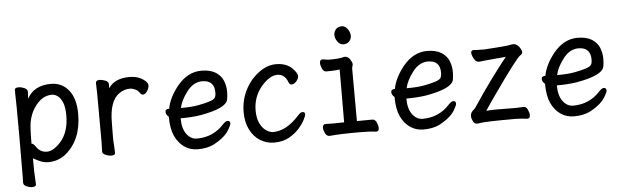

<svg xmlns="http://www.w3.org/2000/svg" viewBox="-52 -898 4105 1271"><g transform="rotate(-5 2000.0 -263.0)"><path d="M136 -109Q150 -107 161 -89Q188 -47 234 -47Q278 -47 329 -105Q382 -169 382 -276Q382 -328 369.5 -359.5Q357 -391 337.5 -405.5Q318 -420 298 -420Q228 -420 177 -341Q153 -303 143 -253Q136 -213 136 -109ZM140 -408Q186 -492 298 -492Q371 -492 416 -436.5Q461 -381 461 -278Q461 -108 354 -18Q302 23 237 23Q203 23 169.5 5.5Q136 -12 137 -11Q137 87 139.5 116Q142 145 142 162Q142 178 115 178Q98 178 78 169Q58 160 58 144Q58 132 59 106Q60 80 60 -157Q60 -403 57 -472Q57 -488 83 -488Q101 -488 121.5 -479Q142 -470 142 -454Q142 -448 141 -432Q140 -420 140 -408Z M680 -429Q721 -492 820 -492Q882 -492 923 -457Q941 -441 941 -426Q941 -408 928 -388Q915 -368 899 -368Q889 -368 880 -381Q870 -398 850.5 -406.5Q831 -415 817 -415Q777 -415 743 -390Q678 -343 678 -201Q677 -163 677 -106Q677 -75 679.5 -46Q682 -17 682 0Q682 16 656 16Q639 16 618 7.5Q597 -1 597 -18L599 -81Q599 -378 598 -398Q596 -454 596 -474Q598 -490 622 -490Q639 -490 660 -481.5Q681 -473 681 -456Q681 -436 680 -429Z M1150 -258Q1215 -258 1259.5 -266.5Q1304 -275 1332.5 -284Q1361 -293 1369.5 -304.5Q1378 -316 1378 -341Q1378 -422 1297 -422Q1239 -422 1195.5 -365Q1152 -308 1142 -258ZM1230 24Q1180 24 1141 -3Q1102 -30 1079.5 -79Q1057 -128 1057 -207Q1038 -223 1038 -241Q1038 -260 1064 -260Q1077 -333 1139 -410Q1208 -492 1297 -492Q1357 -492 1392.5 -469.5Q1428 -447 1442 -412Q1456 -377 1456 -340Q1456 -306 1451 -285Q1437 -229 1266 -199Q1209 -190 1134 -190Q1134 -122 1162 -84.5Q1190 -47 1230 -47Q1340 -47 1412 -128Q1430 -146 1441 -146Q1459 -146 1459 -128Q1459 -118 1445 -94Q1418 -40 1333 4Q1289 24 1230 24Z M1737 24Q1687 24 1645 -2Q1603 -28 1578 -77.5Q1553 -127 1553 -194Q1553 -311 1628 -403Q1707 -492 1794 -492Q1865 -492 1904 -450Q1933 -420 1933 -401Q1933 -384 1917.5 -366.5Q1902 -349 1886 -349Q1873 -349 1867 -363Q1847 -421 1796 -421Q1746 -421 1690 -357Q1633 -288 1633 -199Q1633 -147 1649.5 -113Q1666 -79 1690.5 -62.5Q1715 -46 1737 -46Q1826 -46 1912 -143Q1928 -161 1942 -161Q1958 -161 1958 -143Q1958 -137 1945 -110.5Q1932 -84 1905.5 -53.5Q1879 -23 1837.5 0.5Q1796 24 1737 24Z M2250 -584Q2228 -584 2212 -606Q2196 -628 2196 -650Q2196 -671 2209.5 -687.5Q2223 -704 2250 -704Q2272 -704 2288 -681.5Q2304 -659 2304 -636Q2304 -616 2290 -600Q2276 -584 2250 -584ZM2107 12Q2087 12 2077 -9Q2067 -30 2067 -45Q2067 -69 2088 -69L2128 -68L2210 -69Q2211 -110 2211 -420Q2181 -416 2158 -416Q2135 -416 2123 -415Q2104 -415 2094.5 -437Q2085 -459 2085 -474Q2085 -497 2105 -497Q2139 -491 2148 -491Q2216 -491 2250 -501Q2278 -501 2293 -469Q2300 -457 2300 -449Q2300 -441 2297 -434.5Q2294 -428 2294 -416Q2294 -129 2295 -70Q2384 -70 2397 -71Q2416 -71 2425.5 -49Q2435 -27 2435 -12Q2435 11 2415 11Q2380 5 2304 5Q2172 5 2107 12Z M2650 -258Q2715 -258 2759.5 -266.5Q2804 -275 2832.5 -284Q2861 -293 2869.5 -304.5Q2878 -316 2878 -341Q2878 -422 2797 -422Q2739 -422 2695.5 -365Q2652 -308 2642 -258ZM2730 24Q2680 24 2641 -3Q2602 -30 2579.5 -79Q2557 -128 2557 -207Q2538 -223 2538 -241Q2538 -260 2564 -260Q2577 -333 2639 -410Q2708 -492 2797 -492Q2857 -492 2892.5 -469.5Q2928 -447 2942 -412Q2956 -377 2956 -340Q2956 -306 2951 -285Q2937 -229 2766 -199Q2709 -190 2634 -190Q2634 -122 2662 -84.5Q2690 -47 2730 -47Q2840 -47 2912 -128Q2930 -146 2941 -146Q2959 -146 2959 -128Q2959 -118 2945 -94Q2918 -40 2833 4Q2789 24 2730 24Z M3085 16Q3069 16 3059.5 -2.5Q3050 -21 3050 -37Q3050 -60 3069 -75Q3077 -82 3084 -91Q3208 -277 3314 -408Q3154 -394 3136 -391Q3119 -391 3109.5 -403Q3100 -415 3094 -429.5Q3088 -444 3088 -454Q3088 -471 3105 -471Q3130 -469 3177 -469Q3187 -469 3264.5 -475Q3342 -481 3350.5 -484Q3359 -487 3373 -487Q3400 -485 3418 -451Q3425 -437 3425 -428Q3425 -419 3410 -409Q3385 -394 3228 -171Q3184 -109 3154 -63Q3181 -66 3225 -66Q3324 -66 3347 -65Q3365 -65 3403 -67Q3420 -67 3429.5 -46Q3439 -25 3439 -9Q3439 13 3419 13Q3383 8 3347 7Q3138 7 3106 14Q3097 16 3085 16Z M3650 -258Q3715 -258 3759.5 -266.5Q3804 -275 3832.5 -284Q3861 -293 3869.5 -304.5Q3878 -316 3878 -341Q3878 -422 3797 -422Q3739 -422 3695.5 -365Q3652 -308 3642 -258ZM3730 24Q3680 24 3641 -3Q3602 -30 3579.5 -79Q3557 -128 3557 -207Q3538 -223 3538 -241Q3538 -260 3564 -260Q3577 -333 3639 -410Q3708 -492 3797 -492Q3857 -492 3892.5 -469.5Q3928 -447 3942 -412Q3956 -377 3956 -340Q3956 -306 3951 -285Q3937 -229 3766 -199Q3709 -190 3634 -190Q3634 -122 3662 -84.5Q3690 -47 3730 -47Q3840 -47 3912 -128Q3930 -146 3941 -146Q3959 -146 3959 -128Q3959 -118 3945 -94Q3918 -40 3833 4Q3789 24 3730 24Z"/></g></svg>

Font: \eiw{I[½ {O¿rH
Style: Bold
Weight: 700
Designer: LXGW / Fontworks Inc.
Foundry: LXGW / Fontworks Inc.
Version: Version 1.320;February 9, 2024